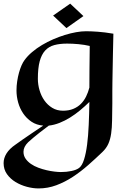

<svg xmlns="http://www.w3.org/2000/svg" viewBox="-44 -679 738 1070"><path d="M587.9 -491.2Q586.4 -428.7 585.4 -379.2Q584.5 -329.6 583.7 -290.5Q583 -251.5 582.5 -222.4Q582 -193.4 582 -172.4Q581.5 -123.5 582 -103Q581.1 -48.8 580.6 -7.8Q580.1 33.2 575.4 65.4Q570.8 97.7 559.8 122.3Q548.8 147 526.9 168Q488.8 204.6 447.5 241Q406.2 277.3 362.1 306.4Q317.9 335.4 270 353.3Q222.2 371.1 170.9 371.1Q140.1 371.1 106 362.1Q71.8 353 42.7 335.4Q13.7 317.9 -5.1 291.5Q-23.9 265.1 -23.9 230Q-23.9 202.1 -7.6 176Q8.8 149.9 41 127.9Q59.6 114.7 83 98.1Q103.5 84 132.1 64.5Q160.6 44.9 196.8 21Q159.7 18.1 131.8 -0.5Q104 -19 85.2 -46.9Q66.4 -74.7 57.1 -108.2Q47.9 -141.6 47.9 -174.8Q47.9 -200.7 51.8 -226.1Q55.7 -251.5 61.8 -273.7Q67.9 -295.9 75.9 -314.2Q84 -332.5 92.8 -344.2Q109.9 -367.7 135 -388.9Q160.2 -410.2 189.9 -428Q219.7 -445.8 252.4 -460Q285.2 -474.1 317.4 -484.1Q349.6 -494.1 379.9 -499.5Q410.2 -504.9 435.1 -504.9Q462.4 -504.9 500.7 -502.2Q539.1 -499.5 587.9 -491.2ZM456.1 -422.9Q426.8 -429.7 393.6 -432.9Q360.4 -436 330.1 -436Q289.1 -436 258.5 -427.7Q228 -419.4 207.8 -397.5Q187.5 -375.5 177.2 -337.4Q167 -299.3 167 -240.2Q167 -208 176.3 -176.3Q185.5 -144.5 203.4 -119.1Q221.2 -93.8 247.3 -77.9Q273.4 -62 307.1 -62Q339.8 -62 364.5 -72.3Q389.2 -82.5 406.7 -100.1Q424.3 -117.7 435.8 -141.1Q447.3 -164.6 454.1 -190.9Q454.1 -232.4 454.6 -288.8Q455.1 -345.2 456.1 -422.9ZM112.8 113.8Q86.9 139.2 86.9 167Q86.9 188.5 98.4 205.1Q109.9 221.7 128.2 234.4Q146.5 247.1 169.4 255.6Q192.4 264.2 215.6 269.5Q238.8 274.9 259.8 277.3Q280.8 279.8 294.9 279.8Q327.1 279.8 354.5 273.9Q381.8 268.1 397 256.8Q413.6 244.1 424.3 210.2Q435.1 176.3 441.4 127.2Q447.8 78.1 450.4 17.1Q453.1 -43.9 454.1 -110.8Q429.2 -86.4 402.1 -64Q375 -41.5 346.2 -23.7Q317.4 -5.9 287.6 5.9Q257.8 17.6 228 21Q198.7 43 177 59.8Q155.3 76.7 141.1 88.9Q124.5 103 112.8 113.8ZM420.9 -589.4 326.2 -522.5 252 -592.3 347.2 -658.7Z"/></svg>

Font: Eagle Lake
Style: Regular
Weight: 400
Designer: Astigmatic (AOETI)
Foundry: Astigmatic (AOETI)
Version: Version 1.000